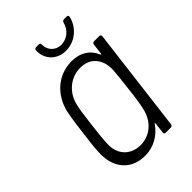

<svg xmlns="http://www.w3.org/2000/svg" viewBox="-203 -748 839 839"><g transform="rotate(-45 217.0 -328.5)"><path d="M264 -561C320 -561 368 -601 380 -655C381 -661 378 -665 372 -665H355C349 -665 345 -662 343 -655C335 -620 303 -594 268 -594C233 -594 208 -620 208 -655C208 -662 205 -665 199 -665H183C177 -665 172 -661 172 -655C170 -601 209 -561 264 -561ZM369 -494 363 -445C363 -441 360 -440 358 -444C340 -487 302 -512 249 -512C164 -512 100 -454 80 -371C73 -338 67 -296 62 -251C56 -207 51 -166 51 -135C50 -50 100 8 184 8C237 8 282 -18 312 -61C314 -65 316 -64 316 -60L310 -10C309 -4 312 0 318 0H350C356 0 360 -4 361 -10L421 -494C421 -500 418 -504 412 -504H380C374 -504 370 -500 369 -494ZM323 -145C311 -85 266 -39 203 -39C141 -39 101 -83 104 -144C105 -173 107 -196 114 -252C121 -308 124 -332 130 -359C143 -420 193 -465 255 -465C317 -465 352 -420 350 -359C348 -331 346 -307 339 -251C333 -196 329 -172 323 -145Z"/></g></svg>

Font: Barlow Semi Condensed Light
Style: Italic
Weight: 300
Width: 4
Italic angle: -7°
Designer: Jeremy Tribby
Foundry: Tribby Type
Version: Version 1.422;hotconv 1.0.109;makeotfexe 2.5.65596